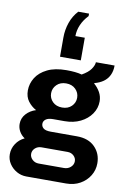

<svg xmlns="http://www.w3.org/2000/svg" viewBox="-113 -966 810 1219"><g transform="rotate(10 292.0 -356.0)"><path d="M146.5 188Q112.5 188 83.5 171.5Q54.5 155 36.5 127.5Q18.5 100 18.5 66.5Q18.5 30 38.8 -1Q59 -32 94 -48.5Q72 -63 59.2 -85.5Q46.5 -108 46.5 -133.5Q46.5 -171 71.5 -198.5Q96.5 -226 134 -237.5Q102.5 -255 81.8 -282.8Q61 -310.5 61 -352Q61 -396 85 -434.5Q109 -473 157.8 -497Q206.5 -521 281 -521Q310.5 -521 335.5 -518.5Q360.5 -516 380 -510.5Q420.5 -533.5 437.5 -558Q454.5 -582.5 455.5 -603H576Q576 -567 563 -540.2Q550 -513.5 526 -496.5Q502 -479.5 469 -471L468 -468Q492 -447.5 507 -420.5Q522 -393.5 522 -362Q522 -318 496.5 -281Q471 -244 426.5 -222Q382 -200 323.5 -200H250.5Q219.5 -200 204 -188.5Q188.5 -177 188.5 -159.5Q188.5 -142 202.5 -130.5Q216.5 -119 250.5 -119H418.5Q493 -119 534.5 -77Q576 -35 576 28Q576 71 553.8 107.5Q531.5 144 492.5 166Q453.5 188 402.5 188ZM209.5 93.5H372.5Q397.5 93.5 415.2 77.8Q433 62 433 39.5Q433 19 417 4Q401 -11 377.5 -11H209.5Q185 -11 168.2 4.2Q151.5 19.5 151.5 41Q151.5 62 168.2 77.8Q185 93.5 209.5 93.5ZM293.5 -282.5Q331.5 -282.5 354.5 -305.2Q377.5 -328 377.5 -360Q377.5 -392 354.5 -415Q331.5 -438 293.5 -438Q255.5 -438 232.5 -415Q209.5 -392 209.5 -360Q209.5 -328 232.5 -305.2Q255.5 -282.5 293.5 -282.5ZM359 -899.5V-883.5Q329 -852 313.8 -816.5Q298.5 -781 298.5 -744H359V-598H225V-722Q225 -771.5 241 -818Q257 -864.5 289.5 -899.5Z"/></g></svg>

Font: Chivo Medium
Style: Regular
Weight: 500
Designer: Hector Gatti
Foundry: Omnibus-Type
Version: Version 2.002